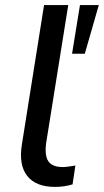

<svg xmlns="http://www.w3.org/2000/svg" viewBox="-20 -725 408 754"><path d="M196 9Q121 9 87 -34Q53 -77 66 -158L153 -705H248L161 -162Q157 -131 162 -110Q167 -89 183 -79Q199 -69 225 -69Q238 -69 250.5 -71Q263 -73 276 -75L265 -1Q249 4 231.5 6.5Q214 9 196 9ZM263 -514 294 -705H368L313 -514Z"/></svg>

Font: Nunito Sans 10pt Medium
Style: Italic
Weight: 500
Italic angle: -9°
Designer: Vernon Adams
Foundry: Vernon Adams
Version: Version 3.101;gftools[0.9.27]